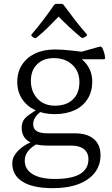

<svg xmlns="http://www.w3.org/2000/svg" viewBox="-20 -755 586 1001"><path d="M256 226Q152 226 98 192.5Q44 159 44 96Q44 71 59.5 49Q75 27 99.5 9.5Q124 -8 152 -17L180 -8Q145 9 127 32Q109 55 109 82Q109 128 150 153Q191 178 266 178Q441 178 441 75Q441 41 417.5 22.5Q394 4 352 4H228Q161 4 127 -19.5Q93 -43 93 -89Q93 -109 100.5 -124Q108 -139 129 -154.5Q150 -170 186 -192L210 -185Q180 -166 166.5 -147.5Q153 -129 153 -108Q153 -83 171.5 -71.5Q190 -60 228 -60H369Q434 -60 469 -30.5Q504 -1 504 54Q504 107 474 145.5Q444 184 388.5 205Q333 226 256 226ZM266 -204Q326 -204 360 -236.5Q394 -269 394 -327Q394 -383 357 -417.5Q320 -452 260 -452Q206 -452 173.5 -420Q141 -388 141 -334Q141 -277 175.5 -240.5Q210 -204 266 -204ZM350 -476Q402 -459 431.5 -420Q461 -381 461 -329Q461 -278 437 -239.5Q413 -201 369 -180.5Q325 -160 265 -160Q207 -160 163 -181Q119 -202 94.5 -240Q70 -278 70 -328Q70 -379 94.5 -417Q119 -455 163 -476Q207 -497 266 -497Q304 -497 347.5 -492Q391 -487 444 -481L393 -482L500 -512Q508 -513 513 -506Q518 -496 522.5 -482Q527 -468 528 -454Q529 -446 521 -446H349ZM147 -565Q140 -571 146 -577Q174 -610 202.5 -647Q231 -684 262 -729Q267 -735 275 -735H299Q308 -735 312 -729Q345 -684 373.5 -647.5Q402 -611 431 -578Q437 -572 430 -567Q427 -565 424 -563Q421 -561 417 -559Q409 -555 403 -560Q371 -586 339 -616Q307 -646 275 -679H296Q264 -646 233.5 -615.5Q203 -585 172 -560Q165 -554 157 -558Q155 -559 152 -561Q149 -563 147 -565Z"/></svg>

Font: Hahmlet Light
Style: Regular
Weight: 300
Designer: Minjoo Ham & Mark Frömberg
Foundry: hypertype
Version: Version 1.002